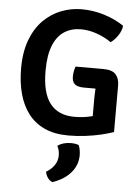

<svg xmlns="http://www.w3.org/2000/svg" viewBox="-63 -744 775 1074"><g transform="rotate(5 324.5 -207.0)"><path d="M590 -624.5Q587 -595 567.8 -567.8Q548.5 -540.5 528.5 -527Q492 -552.5 447 -568.5Q402 -584.5 357.5 -584.5Q305.5 -584.5 265.5 -559.5Q225.5 -534.5 202.8 -479.8Q180 -425 180 -335.5Q180 -211 226.5 -152.2Q273 -93.5 362 -93.5Q413 -93.5 455 -104Q497 -114.5 522 -123L591.5 -28Q562 -17.5 521.8 -8Q481.5 1.5 434.8 7.5Q388 13.5 339 13.5Q260 13.5 203.8 -12.5Q147.5 -38.5 112 -85.8Q76.5 -133 59.5 -197Q42.5 -261 42.5 -337Q42.5 -430 68.2 -498Q94 -566 138.2 -610Q182.5 -654 237.8 -675.2Q293 -696.5 351.5 -696.5Q417 -696.5 479.5 -677Q542 -657.5 590 -624.5ZM465 -194.5Q465 -229.5 467.2 -264.5Q469.5 -299.5 477 -328L591.5 -289.5V-28L465 -26ZM500.5 -374Q551.5 -374 571.5 -351Q591.5 -328 591.5 -289.5V-261H400Q381 -261 366.2 -266Q351.5 -271 343.2 -283.2Q335 -295.5 335 -318Q335 -332 338 -347.2Q341 -362.5 345 -374ZM400.5 61.5Q405.5 71 408.5 87Q411.5 103 411.5 118Q411.5 174 374.2 216.8Q337 259.5 272.5 281Q257 275.5 246.2 260.5Q235.5 245.5 232 226.5Q295 188 295 128.5Q295 115.5 291.8 101.8Q288.5 88 282 76Q313 54.5 358 54.5Q369.5 54.5 380.2 56.2Q391 58 400.5 61.5Z"/></g></svg>

Font: Signika Light SemiBold
Style: Regular
Weight: 600
Version: Version 2.003;gftools[0.9.32]